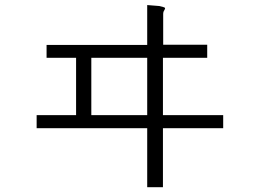

<svg xmlns="http://www.w3.org/2000/svg" viewBox="-20 -786 1040 775"><path d="M623 -761.7 574.2 -765.6V-604.5H168V-552.7H287.1V-321.3H127.9V-268.6H574.2V-30.3H637.7V-268.6H880.9V-321.3H637.7V-552.7H816.4V-605.5H638.7V-729.5Q638.7 -735.4 640.6 -740.2Q641.6 -742.2 644.5 -747.1Q647.5 -752 645.5 -754.9Q641.6 -757.8 623 -761.7ZM574.2 -552.7V-321.3H348.6V-552.7Z"/></svg>

Font: Dotum
Style: Regular
Weight: 400
Version: Version 2.21